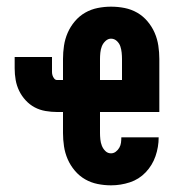

<svg xmlns="http://www.w3.org/2000/svg" viewBox="-20 -548 540 576"><path d="M313 8Q293 8 273 4Q253 0 235.5 -10Q218 -20 204.5 -36Q191 -52 183 -70.5Q175 -89 172 -109Q169 -129 169 -149V-212H151Q134 -212 116.5 -215Q99 -218 84 -226Q69 -234 57 -247Q45 -260 37.5 -275.5Q30 -291 27 -308Q24 -325 24 -343V-377H136V-343Q136 -337 136 -332Q136 -327 137.5 -322Q139 -317 142.5 -312.5Q146 -308 151 -308H169V-371Q169 -391 172 -411Q175 -431 183 -449.5Q191 -468 204.5 -484Q218 -500 235.5 -510Q253 -520 273 -524Q293 -528 313 -528Q334 -528 354 -524Q374 -520 391.5 -510Q409 -500 422.5 -484Q436 -468 444 -449.5Q452 -431 455 -411Q458 -391 458 -371V-212H280V-149Q280 -140 281 -130Q282 -120 285.5 -111Q289 -102 296 -95Q303 -88 313 -88Q321 -88 327.5 -93Q334 -98 338 -105Q342 -112 343 -120Q344 -128 344 -136H456Q456 -107 446.5 -79.5Q437 -52 417 -31Q397 -10 369.5 -1Q342 8 313 8ZM280 -308H346V-371Q346 -380 345 -390Q344 -400 341 -409Q338 -418 330.5 -425Q323 -432 313 -432Q304 -432 296.5 -425Q289 -418 285.5 -409Q282 -400 281 -390Q280 -380 280 -371Z"/></svg>

Font: Iosevka Algr
Style: Bold
Weight: 700
Monospace: yes
Designer: Belleve Invis
Foundry: Belleve Invis
Version: Version 26.0.2; ttfautohint (v1.8.3)